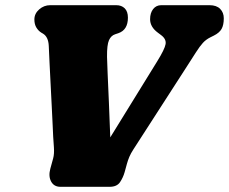

<svg xmlns="http://www.w3.org/2000/svg" viewBox="-20 -720 882 740"><path d="M558.5 -646Q558.5 -670 570.2 -685Q582 -700 601.5 -700H787.5Q814.5 -700 828.5 -685.8Q842.5 -671.5 842.5 -649.5Q842.5 -623.5 834 -608.5Q825.5 -593.5 804.5 -583L790.5 -576Q773.5 -567.5 761.8 -554.5Q750 -541.5 735.5 -518.8Q721 -496 696.5 -458L494 -144Q484 -128.5 478.5 -115.5Q473 -102.5 469 -88L460.5 -57Q454.5 -35.5 442.5 -17.8Q430.5 0 402.5 0H213Q188 0 177 -20.5Q166 -41 174 -70L185 -110Q189.5 -127 187.8 -151.8Q186 -176.5 185 -193Q184.5 -205.5 183 -236.5Q181.5 -267.5 179.5 -308.5Q177.5 -349.5 175.2 -393.2Q173 -437 171 -476.5Q169 -516 168 -542.5Q166.5 -578 145.5 -590.5L139.5 -594Q128 -601 120.2 -613.8Q112.5 -626.5 112.5 -645Q112.5 -667.5 131 -683.8Q149.5 -700 173.5 -700H428Q448.5 -700 460.8 -687.8Q473 -675.5 473 -652Q473 -604.5 436 -592L424 -588Q408 -583 400 -565Q392 -547 392.5 -501Q392.5 -485.5 394.8 -437.2Q397 -389 399.8 -323.2Q402.5 -257.5 405 -190.5L585.5 -483Q615 -530.5 618.2 -550Q621.5 -569.5 600.5 -585L588.5 -594Q558.5 -616 558.5 -646Z"/></svg>

Font: Fraunces 9pt SuperSoft Black
Style: Italic
Weight: 900
Italic angle: -16°
Version: Version 1.000;[0bf87f6ff]